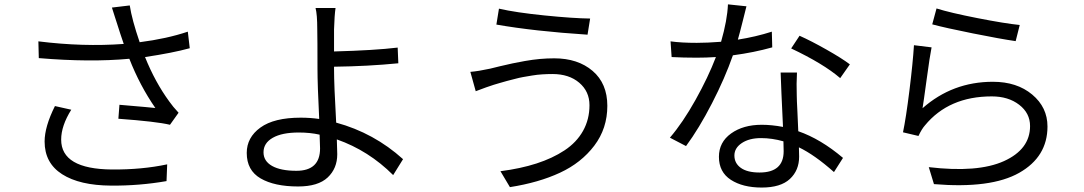

<svg xmlns="http://www.w3.org/2000/svg" viewBox="-20 -803 4923 872"><path d="M512.7 -692.4Q509.8 -700.2 501.5 -727.1Q493.2 -753.9 488.3 -768.6L569.3 -778.3Q579.1 -713.9 614.3 -611.3Q737.3 -627 833 -659.2L841.8 -584Q763.7 -562.5 638.7 -543.9Q684.6 -429.7 749 -341.8Q764.6 -319.3 791 -291L752 -236.3Q691.4 -251 517.6 -263.7L522.5 -327.1Q670.9 -314.5 685.5 -312.5Q615.2 -414.1 567.4 -536.1Q388.7 -519.5 156.2 -539.1L154.3 -615.2Q358.4 -589.8 542 -603.5Q525.4 -651.4 512.7 -692.4ZM182.6 -160.2Q182.6 -227.5 229.5 -321.3L303.7 -304.7Q257.8 -231.4 257.8 -168.9Q257.8 -35.2 488.3 -33.2Q625 -32.2 739.3 -56.6L736.3 19.5Q612.3 41 484.4 40Q341.8 39.1 262.2 -11.7Q182.6 -62.5 182.6 -160.2Z M1503.9 -766.6Q1499 -733.4 1497.1 -669.9V-569.3Q1680.7 -574.2 1786.1 -586.9L1789.1 -515.6Q1652.3 -502 1497.1 -500V-490.2Q1497.1 -416 1506.8 -246.1Q1678.7 -199.2 1810.5 -80.1L1765.6 -7.8Q1654.3 -119.1 1509.8 -169.9Q1511.7 -117.2 1511.7 -102.5Q1511.7 -38.1 1468.3 2.9Q1424.8 43.9 1334 43.9Q1226.6 43.9 1163.6 7.3Q1100.6 -29.3 1100.6 -108.4Q1100.6 -178.7 1162.6 -223.6Q1224.6 -268.6 1345.7 -268.6Q1388.7 -268.6 1429.7 -262.7Q1421.9 -418.9 1421.9 -490.2Q1421.9 -627.9 1420.9 -669.9Q1420.9 -737.3 1413.1 -766.6ZM1176.8 -111.3Q1176.8 -71.3 1215.8 -49.3Q1254.9 -27.3 1326.2 -27.3Q1433.6 -27.3 1433.6 -128.9Q1433.6 -140.6 1431.6 -191.4Q1388.7 -201.2 1336.9 -201.2Q1260.7 -201.2 1218.8 -177.2Q1176.8 -153.3 1176.8 -111.3Z M2657.2 -325.2Q2657.2 -387.7 2610.8 -427.2Q2564.5 -466.8 2489.3 -466.8Q2465.8 -466.8 2442.9 -465.3Q2419.9 -463.9 2396.5 -460Q2373 -456.1 2356 -453.1Q2338.9 -450.2 2315.4 -443.8Q2292 -437.5 2281.7 -435.1Q2271.5 -432.6 2249 -425.8Q2226.6 -418.9 2222.7 -418Q2194.3 -409.2 2140.6 -388.7L2116.2 -476.6Q2152.3 -479.5 2206.1 -491.2Q2212.9 -493.2 2250 -502Q2287.1 -510.7 2307.6 -515.1Q2328.1 -519.5 2363.8 -525.9Q2399.4 -532.2 2432.1 -535.2Q2464.8 -538.1 2497.1 -538.1Q2604.5 -538.1 2671.4 -481Q2738.3 -423.8 2738.3 -322.3Q2738.3 -219.7 2679.2 -141.6Q2620.1 -63.5 2523.4 -18.6Q2426.8 26.4 2295.9 46.9L2252.9 -25.4Q2343.8 -37.1 2416.5 -60.5Q2489.3 -84 2543.9 -120.1Q2598.6 -156.2 2627.9 -208.5Q2657.2 -260.7 2657.2 -325.2ZM2234.4 -691.4 2246.1 -763.7Q2322.3 -746.1 2452.6 -732.9Q2583 -719.7 2660.2 -718.8L2648.4 -645.5Q2407.2 -661.1 2234.4 -691.4Z M3025.4 -615.2Q3074.2 -608.4 3144.5 -608.4Q3191.4 -608.4 3254.9 -613.3Q3283.2 -711.9 3286.1 -783.2L3370.1 -774.4Q3366.2 -758.8 3353 -706.1Q3339.8 -653.3 3331.1 -623Q3412.1 -635.7 3485.4 -659.2L3487.3 -587.9Q3404.3 -564.5 3308.6 -551.8Q3272.5 -448.2 3213.4 -333.5Q3154.3 -218.8 3095.7 -139.6L3022.5 -177.7Q3081.1 -246.1 3138.7 -349.1Q3196.3 -452.1 3231.4 -543.9Q3187.5 -541 3143.6 -541Q3084 -541 3030.3 -543.9ZM3245.1 -90.8Q3245.1 -157.2 3300.3 -196.8Q3355.5 -236.3 3439.5 -236.3Q3484.4 -236.3 3536.1 -226.6Q3527.3 -410.2 3525.4 -473.6H3599.6Q3596.7 -422.9 3598.6 -369.1Q3598.6 -351.6 3601.6 -294.9Q3604.5 -238.3 3605.5 -207Q3707 -171.9 3808.6 -85.9L3767.6 -21.5Q3679.7 -99.6 3608.4 -133.8Q3609.4 -118.2 3609.4 -91.8Q3609.4 -29.3 3567.4 9.8Q3525.4 48.8 3439.5 48.8Q3353.5 48.8 3299.3 13.7Q3245.1 -21.5 3245.1 -90.8ZM3315.4 -96.7Q3315.4 -61.5 3344.7 -40.5Q3374 -19.5 3429.7 -19.5Q3539.1 -19.5 3539.1 -116.2Q3539.1 -143.6 3538.1 -161.1Q3486.3 -175.8 3436.5 -175.8Q3382.8 -175.8 3349.1 -153.3Q3315.4 -130.9 3315.4 -96.7ZM3573.2 -583 3611.3 -640.6Q3664.1 -617.2 3733.9 -577.6Q3803.7 -538.1 3839.8 -510.7L3795.9 -448.2Q3719.7 -513.7 3573.2 -583Z M4233.4 -764.6Q4294.9 -745.1 4419.4 -720.7Q4543.9 -696.3 4611.3 -689.5L4592.8 -616.2Q4524.4 -626 4397.9 -651.4Q4271.5 -676.8 4213.9 -692.4ZM4081.1 -202.1Q4094.7 -266.6 4110.4 -392.6Q4126 -518.6 4130.9 -597.7L4210.9 -587.9Q4203.1 -549.8 4188.5 -441.9Q4173.8 -334 4169.9 -311.5Q4305.7 -431.6 4489.3 -431.6Q4598.6 -431.6 4668 -373.5Q4737.3 -315.4 4737.3 -228.5Q4737.3 -90.8 4608.9 -18.1Q4480.5 54.7 4221.7 33.2L4198.2 -43.9Q4420.9 -17.6 4539.6 -71.3Q4658.2 -125 4658.2 -230.5Q4658.2 -289.1 4608.9 -327.1Q4559.6 -365.2 4484.4 -365.2Q4289.1 -365.2 4180.7 -233.4Q4166 -216.8 4151.4 -185.5Z"/></svg>

Font: Min Sans
Style: Regular
Weight: 400
Designer: Jinseong-Kim, NotoSansCJK, Nunito
Foundry: Jinseong-Kim
Version: Version 1.400;Glyphs 3.1.2 (3151)